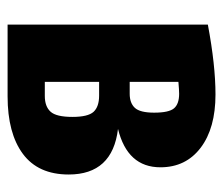

<svg xmlns="http://www.w3.org/2000/svg" viewBox="-61 -527 588 506"><g transform="rotate(90 233.0 -274.0)"><path d="M319.8 -291Q439.9 -276.4 439.9 -161.1Q439.9 -80.6 385.5 -40.3Q331.1 0 233.9 0H44.9V-527.8Q151.9 -547.9 229 -547.9Q317.9 -547.9 369.4 -508.8Q420.9 -469.7 420.9 -402.8Q420.9 -315.9 319.8 -291ZM227.1 -452.1Q218.3 -452.1 195.8 -450.2V-321.8H227.1Q251.5 -321.8 264.2 -335.4Q276.9 -349.1 276.9 -386.2Q276.9 -425.3 265.4 -438.7Q253.9 -452.1 227.1 -452.1ZM232.9 -98.1Q260.7 -98.1 274.4 -113.3Q288.1 -128.4 288.1 -170.9Q288.1 -211.9 274.7 -226.6Q261.2 -241.2 231.9 -241.2H195.8V-98.1Z"/></g></svg>

Font: Fira Sans Compressed
Style: Bold
Weight: 700
Width: 1
Designer: Carrois Corporate & Edenspiekermann AG
Foundry: Carrois Corporate GbR & Edenspiekermann AG
Version: Version 4.203;PS 004.203;hotconv 1.0.88;makeotf.lib2.5.64775